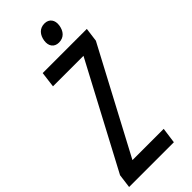

<svg xmlns="http://www.w3.org/2000/svg" viewBox="-348 -1018 1095 1095"><g transform="rotate(-45 199.5 -470.5)"><path d="M266 -835C307 -835 330 -863 336 -903C342 -942 322 -971 284 -971C243 -971 220 -942 214 -903C208 -863 228 -835 266 -835ZM77 -778 65 -683H311L-23 -54L-34 30H327L340 -65H88L422 -694L433 -778Z"/></g></svg>

Font: Smiley Sans Oblique
Style: Regular
Weight: 400
Italic angle: -8°
Designer: oooooohmygosh, Nagisa Chen, Janine Sui, Heda Shi, Jian Li
Foundry: atelierAnchor
Version: Version 2.0.1